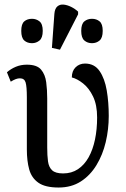

<svg xmlns="http://www.w3.org/2000/svg" viewBox="-20 -828 561 858"><path d="M242 10Q182 10 151.5 -11.5Q121 -33 110.5 -71Q100 -109 100 -160V-393Q100 -441 94.5 -459.5Q89 -478 69 -478Q60 -478 50.5 -474.5Q41 -471 28 -463L11 -505Q28 -520 50.5 -529.5Q73 -539 100 -539Q145 -539 163.5 -517Q182 -495 186.5 -460.5Q191 -426 191 -388V-169Q191 -133 194.5 -107Q198 -81 213 -67Q228 -53 262 -53Q300 -53 328.5 -72Q357 -91 376 -125Q395 -159 404.5 -204.5Q414 -250 414 -303Q414 -359 396 -396.5Q378 -434 351.5 -455Q325 -476 301 -482Q301 -511 318 -527.5Q335 -544 360 -544Q402 -544 425 -510.5Q448 -477 457 -424Q466 -371 466 -310Q466 -250 452.5 -193Q439 -136 411 -90Q383 -44 341 -17Q299 10 242 10ZM248 -606 212 -614 223 -766Q225 -790 236.5 -799.5Q248 -809 264 -807.5Q280 -806 297.5 -797.5Q315 -789 329 -776V-764ZM123 -635Q102 -635 88.5 -647Q75 -659 75 -690Q75 -721 88.5 -732.5Q102 -744 123 -744Q142 -744 156.5 -732.5Q171 -721 171 -690Q171 -659 156.5 -647Q142 -635 123 -635ZM391 -635Q371 -635 357 -647Q343 -659 343 -690Q343 -721 357 -732.5Q371 -744 391 -744Q411 -744 425 -732.5Q439 -721 439 -690Q439 -659 425 -647Q411 -635 391 -635Z"/></svg>

Font: Noto Serif SemiCondensed
Style: Regular
Weight: 400
Width: 4
Designer: Monotype Design Team
Foundry: Monotype Imaging Inc.
Version: Version 2.013